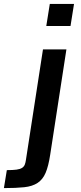

<svg xmlns="http://www.w3.org/2000/svg" viewBox="-124 -763 414 983"><path d="M113 -630 131 -743H255L237 -630ZM-89 108Q-58 108 -39.5 105.5Q-21 103 -11 96.5Q-1 90 3 79.5Q7 69 9 54L96 -510H216L133 29Q124 88 109.5 122Q95 156 68.5 173.5Q42 191 0.5 195.5Q-41 200 -104 200Z"/></svg>

Font: Azeri Sans SemiBold
Style: Italic
Weight: 600
Designer: Hector Gatti & Omnibus-Type (original fonts) / Cristiano Sobral (main changes and remastering)
Foundry: Omnibus-Type
Version: Version 0.07;August 21, 2020;FontCreator 13.0.0.2681 64-bit;